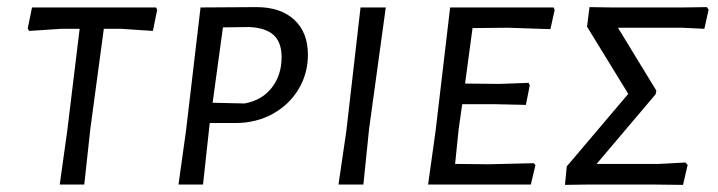

<svg xmlns="http://www.w3.org/2000/svg" viewBox="-20 -519 2018 540"><path d="M422 -491 410 -432 321 -438H272L234 -156L217 0H148L169 -150L204 -438H153L62 -432L58 -439L70 -498H419Z M846 -365Q846 -312 819.5 -268Q793 -224 746.5 -198.5Q700 -173 642 -173H570L568 -156L551 0H482L503 -150L544 -498L701 -499Q769 -499 807.5 -463.5Q846 -428 846 -365ZM772 -358Q772 -400 749.5 -420.5Q727 -441 680 -443L607 -442L578 -230L668 -228Q717 -237 744.5 -272.5Q772 -308 772 -358Z M1018 -156 1002 0H932L954 -150L994 -498H1065Z M1309 -440 1288 -284 1384 -283 1467 -286 1470 -279 1459 -224 1370 -226H1280L1270 -156L1260 -58L1353 -57L1481 -60L1486 -55L1473 0H1184L1205 -150L1246 -498H1537L1540 -491L1528 -437L1409 -441Z M1574 -51 1747 -255 1631 -444 1638 -499 1701 -498H1898L1968 -499L1973 -492L1961 -438L1898 -441H1718L1826 -264L1824 -254L1658 -58H1835L1908 -62L1914 -55L1901 1L1816 0H1633L1569 1Z"/></svg>

Font: Alegreya Sans SC
Style: Italic
Weight: 400
Italic angle: -7°
Designer: Juan Pablo del Peral
Foundry: Huerta Tipografica
Version: Version 2.008; ttfautohint (v1.6)